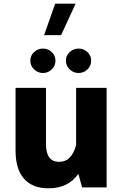

<svg xmlns="http://www.w3.org/2000/svg" viewBox="-20 -1023 667 1048"><path d="M281.2 -1002.9H392.6L313.5 -831.1H220.7ZM145.5 -691.9Q145.5 -719.7 166 -738.8Q186.5 -757.8 214.4 -757.8Q242.2 -757.8 262.5 -738.8Q282.7 -719.7 282.7 -691.9Q282.7 -664.1 262.5 -644.3Q242.2 -624.5 214.4 -624.5Q186.5 -624.5 166 -644.3Q145.5 -664.1 145.5 -691.9ZM339.8 -691.9Q339.8 -719.7 360.4 -738.8Q380.9 -757.8 409.2 -757.8Q437 -757.8 457.3 -738.8Q477.5 -719.7 477.5 -691.9Q477.5 -664.1 457.3 -644.3Q437 -624.5 409.2 -624.5Q380.9 -624.5 360.4 -644.3Q339.8 -664.1 339.8 -691.9ZM64.9 -200.7V-543.5H231V-237.8Q231 -139.6 301.8 -139.6Q337.9 -139.6 360.8 -163.3Q383.8 -187 395.5 -231.4V-543.5H562V0H428.2L407.7 -74.2Q353 4.9 244.1 4.9Q156.7 4.9 110.8 -47.9Q64.9 -100.6 64.9 -200.7Z"/></svg>

Font: Estedad-FD ExtraBold
Style: Regular
Weight: 800
Designer: Amin Abedi
Version: Version 7.3